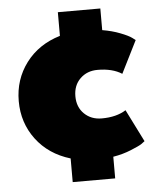

<svg xmlns="http://www.w3.org/2000/svg" viewBox="-51 -744 644 788"><g transform="rotate(-5 271.0 -350.0)"><path d="M216.7 -97.5Q127.5 -124.2 76.2 -192.5Q25 -260.8 25 -350Q25 -439.2 76.2 -507.5Q127.5 -575.8 216.7 -602.5V-700H391.7V-610.8Q431.7 -604.2 465 -591.2Q498.3 -578.3 511.7 -568.3L525 -558.3L458.3 -425Q419.2 -450 358.3 -450Q315 -450 286.7 -422.5Q258.3 -395 258.3 -350Q258.3 -305 286.7 -277.5Q315 -250 358.3 -250Q419.2 -250 458.3 -275L525 -141.7Q520 -137.5 510.4 -130.8Q500.8 -124.2 466.2 -110Q431.7 -95.8 391.7 -89.2V0H216.7Z"/></g></svg>

Font: BoonTook
Style: Regular
Weight: 400
Designer: Sungsit Sawaiwan
Foundry: FontUni
Version: Version 3.0